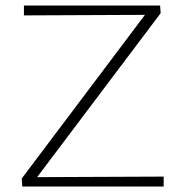

<svg xmlns="http://www.w3.org/2000/svg" viewBox="-20 -678 657 698"><path d="M115 -34 575 -36V0H61L59 -29L507 -624L67 -622V-658H562L564 -630Z"/></svg>

Font: EauTestText Light
Style: Regular
Weight: 300
Designer: Christian Thalmann (Catharsis Fonts)
Version: Version 0.001;PS 000.001;hotconv 1.0.88;makeotf.lib2.5.64775